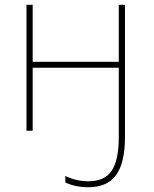

<svg xmlns="http://www.w3.org/2000/svg" viewBox="-20 -548 645 805"><path d="M504 27Q504 133 467.5 185Q431 237 350 237Q296 237 254 217V190Q300 212 351 212Q419 212 448.5 167.5Q478 123 478 27V-264H117V0H91V-528H117V-289H478V-528H504Z"/></svg>

Font: Noto Sans UI Thin
Style: Regular
Weight: 250
Designer: Monotype Design Team
Foundry: Monotype Imaging Inc.
Version: Version 1.001